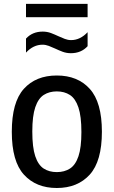

<svg xmlns="http://www.w3.org/2000/svg" viewBox="-20 -930 568 960"><path d="M264 10Q160.5 10 99.8 -56.5Q39 -123 39 -271Q39 -419 99.2 -485.8Q159.5 -552.5 264 -552.5Q368.5 -552.5 429 -485.5Q489.5 -418.5 489.5 -271.5Q489.5 -124 428.8 -57Q368 10 264 10ZM264 -69.5Q302 -69.5 329.8 -87.2Q357.5 -105 372.2 -148.5Q387 -192 387 -269.5Q387 -349 372 -393.2Q357 -437.5 329.5 -455.2Q302 -473 264 -473Q226.5 -473 199 -455.5Q171.5 -438 156.5 -394.2Q141.5 -350.5 141.5 -272.5Q141.5 -193.5 156.2 -149.2Q171 -105 198.5 -87.2Q226 -69.5 264 -69.5ZM334.5 -664Q312.5 -664 293.2 -671.2Q274 -678.5 256 -687Q239.5 -694.5 224 -700.5Q208.5 -706.5 192.5 -706.5Q147 -706.5 110 -667V-737Q142 -772 193.5 -772Q215.5 -772 234.8 -764.8Q254 -757.5 272 -749Q288.5 -741.5 304 -735.5Q319.5 -729.5 335.5 -729.5Q381 -729.5 418 -769V-699Q386 -664 334.5 -664ZM110 -844V-910.5H418V-844Z"/></svg>

Font: Encode Sans SmCnd Md
Style: Regular
Weight: 500
Width: 4
Designer: Multiple Designers
Foundry: Impallari Type
Version: Version 3.002; ttfautohint (v1.8.3) -l 8 -r 50 -G 200 -x 14 